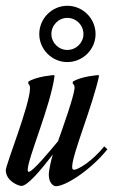

<svg xmlns="http://www.w3.org/2000/svg" viewBox="-75 -636 398 665"><path d="M106 -94C103 -84 94 -47 94 -31C94 0 112 9 118 9C154 9 242 -50 297 -119L286 -129C243 -76 196 -49 182 -48C176 -48 175 -51 175 -59C175 -101 246 -270 268 -373L266 -376C266 -376 206 -372 177 -353V-346C177 -346 185 -342 183 -328C179 -297 147 -206 126 -147C99 -114 38 -41 25 -41C22 -41 21 -43 21 -48C21 -87 100 -269 114 -373L112 -376C112 -376 52 -372 23 -353V-346C23 -346 29 -342 29 -331C29 -274 -55 -66 -55 -46C-54 -8 -10 8 -1 8C21 8 68 -49 108 -101C107 -97 106 -94 106 -94ZM103 -518C103 -549 128 -574 158 -574C189 -574 214 -549 214 -518C214 -488 189 -463 158 -463C128 -463 103 -488 103 -518ZM61 -518C61 -465 105 -421 158 -421C212 -421 256 -465 256 -518C256 -572 212 -616 158 -616C105 -616 61 -572 61 -518Z"/></svg>

Font: Romanesco
Style: Regular
Weight: 400
Designer: Astigmatic (AOETI)
Foundry: Astigmatic (AOETI)
Version: Version 1.000